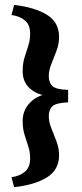

<svg xmlns="http://www.w3.org/2000/svg" viewBox="-20 -592 339 790"><path d="M104 59.6Q104 33.2 96.2 10Q88.4 -13.2 80.8 -38.1Q73.2 -63 73.2 -94.2Q73.2 -138.2 103.3 -169.4Q133.3 -200.7 183.1 -207V-195.8Q133.3 -201.2 103.3 -227.8Q73.2 -254.4 73.2 -298.8Q73.2 -330.1 80.8 -355Q88.4 -379.9 96.2 -403.3Q104 -426.8 104 -453.1Q104 -490.7 82 -508.3Q60.1 -525.9 27.3 -530.3L38.1 -571.8Q123 -562 173.1 -531.2Q223.1 -500.5 223.1 -439.9Q223.1 -411.1 212.4 -382.8Q201.7 -354.5 191.2 -328.4Q180.7 -302.2 180.7 -278.8Q180.7 -252 195.8 -237.8Q210.9 -223.6 260.3 -222.2V-170.9Q210.9 -168.9 195.8 -154.8Q180.7 -140.6 180.7 -113.8Q180.7 -90.8 191.2 -64.7Q201.7 -38.6 212.4 -10.5Q223.1 17.6 223.1 46.4Q223.1 106.9 173.1 137.9Q123 168.9 38.1 178.2L27.3 137.2Q60.1 132.8 82 115Q104 97.2 104 59.6Z"/></svg>

Font: Lateef
Style: Bold
Weight: 700
Designer: SIL International
Foundry: SIL International
Version: Version 4.200